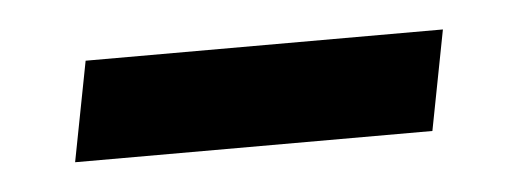

<svg xmlns="http://www.w3.org/2000/svg" viewBox="-25 -299 425 159"><g transform="rotate(-5 188.0 -219.5)"><path d="M33 -178 49 -261H346L330 -178Z"/></g></svg>

Font: Ysabeau Infant SemiBold
Style: Italic
Weight: 600
Italic angle: -12°
Designer: Christian Thalmann (Catharsis Fonts)
Version: Version 2.002; featfreeze: ss01,ss02,lnum